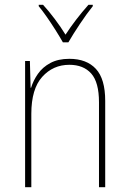

<svg xmlns="http://www.w3.org/2000/svg" viewBox="-20 -783 540 803"><path d="M85 0V-528H105L108 -416H110Q119 -446 138.5 -474Q158 -502 190.5 -519.5Q223 -537 270 -537Q342 -537 381 -495Q420 -453 420 -361V0H394V-355Q394 -439 361.5 -475.5Q329 -512 270 -512Q202 -512 156.5 -461.5Q111 -411 111 -307V0ZM243 -606Q230 -629 212 -657.5Q194 -686 175.5 -712.5Q157 -739 142 -757V-763H160Q184 -737 209.5 -703Q235 -669 254 -638Q295 -701 350 -763H368V-757Q343 -726 314 -682.5Q285 -639 266 -606Z"/></svg>

Font: Noto Sans Mono ExtraCondensed Thin
Style: Regular
Weight: 100
Width: 2
Designer: Monotype Design Team
Foundry: Monotype Imaging Inc.
Version: Version 2.014; ttfautohint (v1.8.4.7-5d5b)